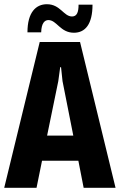

<svg xmlns="http://www.w3.org/2000/svg" viewBox="-22 -889 567 909"><path d="M328 -734C382 -734 416 -775 416 -867H350C350 -831 342 -811 319 -811C279 -811 264 -869 200 -869C149 -869 108 -832 108 -736H173C174 -780 190 -794 207 -794C247 -794 263 -734 328 -734ZM374 0H525L357 -690H166L-2 0H151L177 -128H349ZM201 -247 254 -505 263 -571H267L274 -505L325 -247Z"/></svg>

Font: Decalotype
Style: Bold
Weight: 700
Designer: Alfredo Marco Pradil
Foundry: Alfredo Marco Pradil
Version: Version 1.0